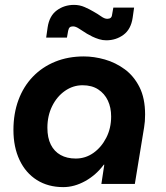

<svg xmlns="http://www.w3.org/2000/svg" viewBox="-20 -753 679 786"><path d="M239 13Q177 13 131 -16Q85 -45 60 -98Q35 -151 35 -221Q35 -288 55.5 -343.5Q76 -399 114.5 -439Q153 -479 206 -500.5Q259 -522 323 -522Q365 -522 409 -509.5Q453 -497 490.5 -469.5Q528 -442 551 -396.5Q574 -351 574 -284Q574 -269 573 -256.5Q572 -244 570 -232L532 0H395L407 -79H405Q373 -36 328.5 -11.5Q284 13 239 13ZM290 -104Q330 -104 362.5 -127Q395 -150 415 -189Q435 -228 435 -276Q435 -313 421.5 -341.5Q408 -370 382 -387Q356 -404 318 -404Q279 -404 246 -381Q213 -358 193.5 -318.5Q174 -279 174 -230Q174 -189 188 -161Q202 -133 228 -118.5Q254 -104 290 -104ZM415 -588Q400 -588 385.5 -592.5Q371 -597 358.5 -603Q346 -609 336 -615Q318 -626 304 -635.5Q290 -645 279 -645Q270 -645 265.5 -641Q261 -637 259 -627L254 -599H169L175 -641Q182 -688 212.5 -710.5Q243 -733 283 -733Q306 -733 326.5 -724Q347 -715 362 -706Q380 -696 394 -686Q408 -676 419 -676Q428 -676 433 -680Q438 -684 439 -694L444 -722H529L523 -680Q516 -633 485.5 -610.5Q455 -588 415 -588Z"/></svg>

Font: MuseoModerno Thin SemiBold
Style: Italic
Weight: 600
Italic angle: -9°
Version: Version 1.003